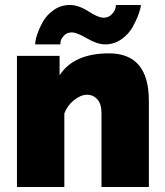

<svg xmlns="http://www.w3.org/2000/svg" viewBox="-20 -750 661 770"><path d="M222 -572H121Q121 -587 129 -611.5Q137 -636 152.5 -663.5Q168 -691 196.5 -710.5Q225 -730 260 -730Q295 -730 334.5 -704.5Q374 -679 395 -679Q415 -679 427.5 -692Q440 -705 442.5 -715Q445 -725 445 -730H545Q545 -719 536.5 -695Q528 -671 512.5 -642.5Q497 -614 467.5 -593Q438 -572 402 -572Q370 -572 329 -596Q288 -620 268 -620Q248 -620 236.5 -607Q225 -594 223.5 -586Q222 -578 222 -572ZM577 0H387V-296Q387 -333 370.5 -351.5Q354 -370 329 -370Q304 -370 277 -348.5Q250 -327 238 -295V0H48V-526H219V-448Q276 -536 417 -536Q577 -536 577 -346Z"/></svg>

Font: Raleway-v4020 Black
Style: Regular
Weight: 900
Designer: Matt McInerney, Pablo Impallari, Rodrigo Fuenzalida
Foundry: Matt McInerney, Pablo Impallari, Rodrigo Fuenzalida
Version: Version 4.020;PS 004.020;hotconv 1.0.88;makeotf.lib2.5.64775